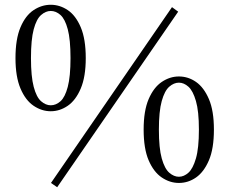

<svg xmlns="http://www.w3.org/2000/svg" viewBox="-20 -758 963 806"><path d="M193 -291Q155 -291 121 -314Q87 -337 66 -386.5Q45 -436 45 -514Q45 -594 66 -643.5Q87 -693 121 -715.5Q155 -738 193 -738Q231 -738 264.5 -715.5Q298 -693 319 -643.5Q340 -594 340 -514Q340 -436 319 -386.5Q298 -337 264.5 -314Q231 -291 193 -291ZM193 -316Q215 -316 234 -333Q253 -350 264.5 -393.5Q276 -437 276 -514Q276 -592 264.5 -635Q253 -678 234 -695Q215 -712 193 -712Q172 -712 152.5 -695Q133 -678 121.5 -635Q110 -592 110 -514Q110 -437 121.5 -393.5Q133 -350 152.5 -333Q172 -316 193 -316ZM731 10Q693 10 659 -13Q625 -36 604 -85Q583 -134 583 -214Q583 -293 604 -342Q625 -391 659 -414Q693 -437 731 -437Q770 -437 803 -414Q836 -391 857 -342Q878 -293 878 -214Q878 -134 857 -85Q836 -36 803 -13Q770 10 731 10ZM731 -16Q752 -16 771 -33Q790 -50 802.5 -93Q815 -136 815 -214Q815 -291 802.5 -334Q790 -377 771 -394Q752 -411 731 -411Q710 -411 690.5 -394Q671 -377 659 -334Q647 -291 647 -214Q647 -136 659 -93Q671 -50 690.5 -33Q710 -16 731 -16ZM220 28 194 10 702 -728 728 -709Z"/></svg>

Font: Noto Serif KR ExtraLight
Style: Regular
Weight: 400
Version: Version 2.002-H1;hotconv 1.1.0;makeotfexe 2.6.0